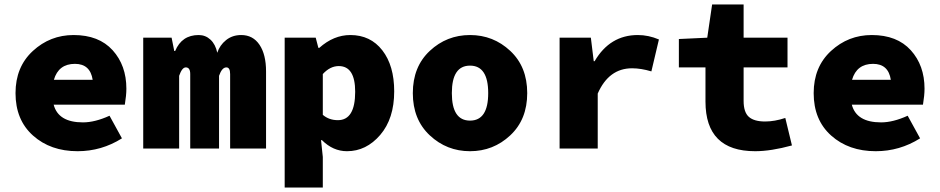

<svg xmlns="http://www.w3.org/2000/svg" viewBox="-20 -670 4240 866"><path d="M330 12Q208 12 129 -58.5Q50 -129 50 -250Q50 -368 128 -440Q206 -512 312 -512Q426 -512 488 -443.5Q550 -375 550 -270Q550 -240 543 -198H222Q243 -118 354 -118Q408 -118 474 -148L530 -46Q438 12 330 12ZM318 -382Q244 -382 223 -310H398Q387 -382 318 -382Z M626 0V-500H754L766 -440H770Q800 -512 876 -512Q907 -512 929.5 -491Q952 -470 960 -432Q971 -466 999.5 -489Q1028 -512 1068 -512Q1121 -512 1150.5 -468Q1180 -424 1180 -348V0H1018V-336Q1018 -366 1001 -366Q981 -366 968 -328V0H838V-336Q838 -366 818 -366Q801 -366 788 -328V0Z M1264 176V-500H1404L1416 -454H1420Q1485 -512 1560 -512Q1651 -512 1704.5 -443Q1758 -374 1758 -258Q1758 -135 1695 -61.5Q1632 12 1545 12Q1482 12 1432 -38H1428L1436 38V176ZM1504 -128Q1582 -128 1582 -256Q1582 -372 1508 -372Q1469 -372 1436 -336V-152Q1464 -128 1504 -128Z M2281.5 -59.5Q2205 12 2100 12Q1995 12 1918.5 -59.5Q1842 -131 1842 -250Q1842 -369 1918.5 -440.5Q1995 -512 2100 -512Q2205 -512 2281.5 -440.5Q2358 -369 2358 -250Q2358 -131 2281.5 -59.5ZM2018 -250Q2018 -126 2100 -126Q2182 -126 2182 -250Q2182 -374 2100 -374Q2018 -374 2018 -250Z M2504 0V-500H2645L2658 -394H2662Q2731 -512 2857 -512Q2905 -512 2952 -492L2918 -348Q2871 -362 2831 -362Q2726 -362 2676 -248V0Z M3386 12Q3162 12 3162 -212V-366H3042V-494L3170 -500L3192 -650H3334V-500H3532V-366H3334V-215Q3334 -164 3357.5 -143Q3381 -122 3431 -122Q3474 -122 3522 -138L3552 -14Q3457 12 3386 12Z M3930 12Q3808 12 3729 -58.5Q3650 -129 3650 -250Q3650 -368 3728 -440Q3806 -512 3912 -512Q4026 -512 4088 -443.5Q4150 -375 4150 -270Q4150 -240 4143 -198H3822Q3843 -118 3954 -118Q4008 -118 4074 -148L4130 -46Q4038 12 3930 12ZM3918 -382Q3844 -382 3823 -310H3998Q3987 -382 3918 -382Z"/></svg>

Font: TypoPRO Source Code Pro
Style: Regular
Weight: 900
Monospace: yes
Designer: Paul D. Hunt, Teo Tuominen
Foundry: Adobe Systems Incorporated
Version: Version 2.010;PS 1.0;hotconv 1.0.84;makeotf.lib2.5.63406